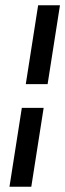

<svg xmlns="http://www.w3.org/2000/svg" viewBox="-20 -640 248 730"><path d="M16 70H99L146 -230H63ZM78 -320H161L208 -620H125Z"/></svg>

Font: Charger Sport
Style: SeBdNrwObl
Weight: 600
Designer: Jasper
Foundry: Cannot Into Space Fonts
Version: Version 1.1